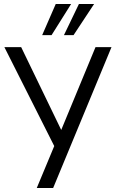

<svg xmlns="http://www.w3.org/2000/svg" viewBox="-20 -941 579 961"><path d="M164 0 259 -228 258 -197 2 -705H86L294 -275H280L458 -705H538L246 0ZM191 -765 259 -921H336L238 -765ZM300 -765 375 -921H451L348 -765Z"/></svg>

Font: Nunito Sans 10pt Condensed
Style: Regular
Weight: 400
Width: 3
Designer: Vernon Adams
Foundry: Vernon Adams
Version: Version 3.101;gftools[0.9.27]